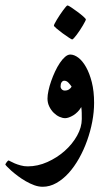

<svg xmlns="http://www.w3.org/2000/svg" viewBox="-57 -469 396 716"><path d="M293.9 -85.4Q293.9 -51.8 287.1 -15.6Q280.3 20.5 267.8 55.4Q255.4 90.3 237.8 121.6Q220.2 152.8 199 176.3Q177.7 199.7 153.1 213.6Q128.4 227.5 102.1 227.5Q86.9 227.5 70.8 221.7Q54.7 215.8 39.1 206.8Q23.4 197.8 9.8 187.5Q-3.9 177.2 -14.4 168Q-24.9 158.7 -31 152.1Q-37.1 145.5 -37.1 144.5Q-37.1 143.6 -35.6 141.1Q-34.2 138.7 -32.2 136Q-30.3 133.3 -28.3 131.3Q-26.4 129.4 -25.4 129.4Q-23.9 129.4 -17.8 132.8Q-11.7 136.2 -2 140.4Q7.8 144.5 20.3 147.9Q32.7 151.4 46.4 151.4Q83.5 151.4 119.6 135.3Q155.8 119.1 184.3 93.8Q212.9 68.4 230.5 36.9Q248 5.4 248 -24.9Q248 -37.1 247.8 -48.1Q247.6 -59.1 246.1 -69.8Q240.2 -59.6 232.4 -51.8Q224.6 -43.9 216.1 -38.8Q207.5 -33.7 199.7 -31Q191.9 -28.3 186 -28.3Q176.3 -28.3 164.8 -33.4Q153.3 -38.6 143.6 -48.1Q133.8 -57.6 127 -71.3Q120.1 -85 120.1 -101.6Q120.1 -114.3 123.8 -131.3Q127.4 -148.4 133.8 -166.5Q140.1 -184.6 148.4 -202.4Q156.7 -220.2 166.3 -234.4Q175.8 -248.5 185.8 -257.1Q195.8 -265.6 205.1 -265.6Q219.7 -265.6 235.4 -253.7Q251 -241.7 263.9 -218.8Q276.9 -195.8 285.4 -162.4Q293.9 -128.9 293.9 -85.4ZM210 -146Q205.6 -152.8 198.5 -160.4Q191.4 -168 182.6 -168Q176.8 -168 172.9 -162.4Q168.9 -156.7 168.9 -147Q168.9 -140.6 173.3 -136Q177.7 -131.3 184.6 -131.3Q194.3 -131.3 200.9 -136Q207.5 -140.6 210 -146ZM263.2 -396.5Q263.2 -394.5 260 -388.4Q256.8 -382.3 252 -374Q247.1 -365.7 241 -356.4Q234.9 -347.2 229.2 -339.6Q223.6 -332 218.8 -326.9Q213.9 -321.8 211.9 -321.8Q210.4 -321.8 199.5 -328.9Q188.5 -335.9 176.3 -345Q164.1 -354 154.1 -362.5Q144 -371.1 144 -373.5Q144 -375.5 147.2 -381.8Q150.4 -388.2 155.5 -396.5Q160.6 -404.8 166.7 -414.1Q172.9 -423.3 178.5 -430.9Q184.1 -438.5 188.5 -443.6Q192.9 -448.7 194.8 -448.7Q197.8 -448.7 208.7 -441.4Q219.7 -434.1 231.9 -425Q244.1 -416 253.7 -407.5Q263.2 -398.9 263.2 -396.5Z"/></svg>

Font: Scheherazade
Style: Bold
Weight: 700
Version: Version 2.100 (build 932/914)